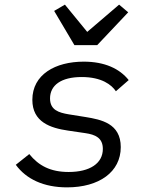

<svg xmlns="http://www.w3.org/2000/svg" viewBox="-20 -793 640 825"><path d="M268.1 12.1C405.9 12.1 498.9 -54 498.9 -160.9C498.9 -263.1 414.1 -279.1 348 -290.1L274.9 -301.8C233 -308.9 195 -320 195 -370C195 -426.1 241.8 -462 331 -462C418 -462 459.9 -427.9 478 -400.9L533 -448.9C494 -497.9 430 -528.1 339.8 -528.1C218 -528.1 119 -473 119 -364C119 -268.1 197.1 -242.9 272 -231.9L346.9 -220.9C388.8 -214.8 421.9 -201 421.9 -153.1C421.9 -90.9 366.1 -54 274.9 -54C197.1 -54 146 -81 105.8 -131L47.9 -84.9C93 -23.1 168 12.1 268.1 12.1ZM212.7 -746.1 299.7 -599.1H397.7L530.9 -740.1L491.8 -773.1L354.8 -655.9L258.9 -773.1Z"/></svg>

Font: Margiela Mono Italic Italic
Style: Regular
Weight: 400
Designer: Mike Abbink, Paul van der Laan, Pieter van Rosmalen
Foundry: Bold Monday
Version: Version 2.003 2021